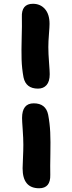

<svg xmlns="http://www.w3.org/2000/svg" viewBox="-20 -837 382 1020"><path d="M182.1 -366.2Q117.7 -366.2 105 -425.8Q96.2 -472.7 94.7 -521.2Q93.3 -569.8 95.2 -636Q97.2 -702.1 96.2 -745.1Q92.8 -816.9 154.8 -816.9Q194.3 -816.9 218.8 -789.1Q243.2 -761.2 243.2 -710Q243.2 -694.8 240 -655.3Q236.8 -615.7 236.8 -586.9Q236.8 -552.7 240.5 -505.6Q244.1 -458.5 244.1 -442.9Q244.1 -404.3 227.5 -385.3Q210.9 -366.2 182.1 -366.2ZM188 163.1Q100.1 163.1 100.1 57.1Q100.1 41.5 102.1 1.5Q104 -38.6 104 -67.9Q104 -101.6 100.6 -148.2Q97.2 -194.8 97.2 -210Q97.2 -288.1 159.2 -288.1Q223.1 -288.1 235.8 -228Q244.6 -181.6 246.8 -134.3Q249 -86.9 247.6 -18.1Q246.1 50.8 247.1 91.8Q249 163.1 188 163.1Z"/></svg>

Font: Shantell Sans Irregular
Style: Bold
Weight: 700
Designer: Stephen Nixon, Anya Danilova, Shantell Martin
Foundry: Arrow Type
Version: Version 1.006;[9816181b4]